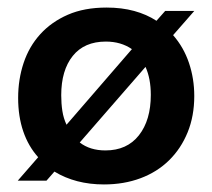

<svg xmlns="http://www.w3.org/2000/svg" viewBox="-20 -478 561 508"><path d="M494 -224Q494 -171 476.5 -128Q459 -85 427.5 -54Q396 -23 352 -6.5Q308 10 255 10Q180 10 124 -24L103 0H27L81 -62Q55 -91 41.5 -130.5Q28 -170 28 -219Q28 -268 42.5 -311.5Q57 -355 86.5 -387.5Q116 -420 159.5 -439Q203 -458 262 -458Q302 -458 335 -449Q368 -440 394 -423L417 -449H494L438 -385Q466 -353 480 -311.5Q494 -270 494 -224ZM379 -227Q379 -270 365 -301L191 -101Q218 -80 259 -80Q316 -80 347.5 -120Q379 -160 379 -227ZM142 -226Q142 -204 145 -184.5Q148 -165 156 -148L329 -348Q300 -368 260 -368Q203 -368 172.5 -330Q142 -292 142 -226Z"/></svg>

Font: Zilla Slab SemiBold
Style: Regular
Weight: 600
Designer: Typotheque.com
Foundry: Typotheque type foundry
Version: Version 1.1; 2017